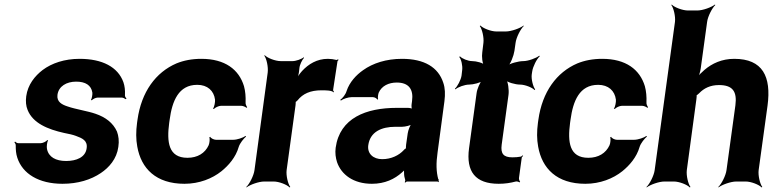

<svg xmlns="http://www.w3.org/2000/svg" viewBox="-20 -796 3392 842"><path d="M270 -90C225 -90 193 -107 186 -143C184 -152 186 -173 191 -180L187 -182C183 -175 167 -168 158 -168H61C55 -168 49 -172 46 -175L43 -172C46 -169 50 -162 49 -157C49 -139 50 -122 56 -104C79 -34 150 10 254 10C322 10 379 -8 422 -37C458 -61 492 -99 499 -152C503 -178 500 -200 493 -219C476 -257 443 -282 399 -297C365 -309 311 -317 277 -329C252 -337 228 -349 232 -380C237 -418 272 -438 314 -438C355 -438 380 -422 385 -390C386 -382 383 -364 379 -358L382 -356C387 -361 399 -368 408 -368H514C520 -368 527 -364 531 -361L535 -364C531 -367 527 -374 528 -380C529 -400 527 -419 521 -436C497 -502 429 -538 329 -538C263 -538 207 -519 167 -489C133 -463 102 -425 95 -374C92 -351 94 -331 101 -314C124 -256 189 -229 261 -213C282 -209 300 -205 313 -200C340 -190 365 -180 360 -146C355 -106 315 -90 270 -90Z M722 -257 724 -271C735 -353 763 -424 845 -424C890 -424 918 -398 923 -359C924 -349 920 -326 914 -320L918 -318C923 -324 939 -332 949 -332H1038C1046 -332 1057 -327 1061 -323L1064 -326C1061 -330 1056 -339 1057 -347C1058 -372 1056 -396 1050 -418C1028 -491 967 -538 863 -538C822 -538 786 -531 754 -518C663 -479 600 -393 583 -271L581 -257C576 -220 576 -185 582 -153C599 -57 664 10 789 10C854 10 911 -13 951 -45C982 -70 1014 -106 1027 -152C1032 -168 1049 -189 1059 -197L1057 -200C1046 -192 1020 -183 1003 -183H927C918 -183 904 -190 902 -196L898 -194C901 -188 899 -168 895 -159C879 -124 846 -104 802 -104C718 -104 711 -174 722 -257Z M1443 -391 1445 -393C1443 -395 1440 -399 1441 -403L1460 -527C1460 -529 1464 -532 1465 -533L1462 -536C1461 -535 1458 -533 1456 -533C1445 -536 1430 -538 1418 -538C1370 -538 1333 -515 1305 -485C1295 -474 1284 -458 1280 -449L1282 -448C1287 -457 1291 -475 1292 -488L1293 -497C1294 -511 1305 -534 1313 -542L1312 -545C1303 -537 1278 -528 1263 -528H1211C1187 -528 1152 -542 1141 -554L1139 -552C1149 -539 1157 -502 1154 -478L1096 -50C1093 -26 1074 11 1060 24L1061 26C1076 14 1115 0 1139 0H1180C1204 0 1239 14 1250 26L1253 24C1243 11 1234 -26 1237 -50L1276 -334C1276 -337 1278 -350 1276 -351L1274 -348C1275 -347 1284 -354 1285 -356C1308 -385 1341 -400 1390 -400C1407 -400 1435 -400 1443 -391Z M1899 -128 1929 -352C1933 -383 1932 -410 1924 -433C1902 -501 1841 -538 1743 -538C1674 -538 1615 -519 1572 -488C1542 -467 1513 -436 1500 -397C1496 -382 1482 -365 1472 -358L1475 -355C1484 -362 1507 -370 1522 -370H1615C1623 -370 1633 -364 1635 -359L1638 -361C1636 -366 1638 -383 1641 -390C1654 -419 1684 -434 1720 -434C1773 -434 1794 -404 1787 -353L1785 -338C1784 -331 1785 -318 1788 -314L1791 -317C1788 -321 1775 -323 1768 -323H1720C1586 -323 1470 -279 1452 -148C1449 -125 1452 -104 1458 -85C1477 -30 1530 10 1611 10C1668 10 1711 -11 1743 -40C1748 -44 1754 -50 1756 -54L1753 -55C1751 -51 1752 -43 1752 -37C1752 -26 1754 -16 1757 -7C1758 -5 1756 1 1755 3L1757 5C1758 3 1763 0 1766 0H1898C1900 0 1902 2 1903 3L1905 1C1904 0 1903 -2 1903 -4C1903 -5 1905 -7 1905 -7L1902 -10C1893 -43 1892 -80 1899 -128ZM1595 -159C1603 -218 1653 -240 1714 -240H1743C1757 -240 1782 -246 1790 -253L1787 -256C1779 -249 1770 -225 1768 -211L1761 -162C1761 -159 1759 -145 1761 -143L1764 -146C1762 -148 1753 -141 1751 -138C1730 -115 1696 -98 1656 -98C1617 -98 1590 -122 1595 -159Z M2167 10C2196 10 2219 6 2242 0C2247 -1 2255 1 2258 4L2261 1C2258 -2 2255 -11 2256 -16L2268 -104C2268 -107 2272 -110 2274 -112L2272 -115C2270 -113 2266 -109 2263 -109C2252 -107 2240 -106 2227 -106C2188 -106 2175 -122 2180 -161L2210 -380C2213 -401 2208 -438 2199 -449L2195 -446C2204 -435 2240 -425 2261 -425C2282 -425 2315 -412 2324 -401L2327 -404C2318 -415 2309 -449 2312 -470L2314 -483C2317 -504 2334 -538 2347 -549L2345 -552C2332 -541 2296 -528 2275 -528C2254 -528 2216 -518 2203 -507L2206 -504C2219 -515 2233 -552 2236 -573L2241 -608C2244 -632 2263 -669 2277 -682L2276 -684C2261 -672 2222 -658 2198 -658H2157C2133 -658 2098 -672 2087 -684L2084 -682C2094 -669 2103 -632 2100 -608L2095 -567C2092 -548 2095 -517 2104 -507L2108 -510C2099 -520 2069 -528 2051 -528C2032 -528 2006 -539 1997 -549L1994 -546C2003 -536 2009 -508 2007 -490L2004 -464C2001 -445 1986 -417 1975 -407L1977 -404C1988 -414 2018 -425 2037 -425C2055 -425 2088 -433 2099 -443L2096 -446C2085 -436 2072 -405 2070 -387L2037 -146C2023 -43 2065 10 2167 10Z M2480 -257 2482 -271C2493 -353 2521 -424 2603 -424C2648 -424 2676 -398 2681 -359C2682 -349 2678 -326 2672 -320L2676 -318C2681 -324 2697 -332 2707 -332H2796C2804 -332 2815 -327 2819 -323L2822 -326C2819 -330 2814 -339 2815 -347C2816 -372 2814 -396 2808 -418C2786 -491 2725 -538 2621 -538C2580 -538 2544 -531 2512 -518C2421 -479 2358 -393 2341 -271L2339 -257C2334 -220 2334 -185 2340 -153C2357 -57 2422 10 2547 10C2612 10 2669 -13 2709 -45C2740 -70 2772 -106 2785 -152C2790 -168 2807 -189 2817 -197L2815 -200C2804 -192 2778 -183 2761 -183H2685C2676 -183 2662 -190 2660 -196L2656 -194C2659 -188 2657 -168 2653 -159C2637 -124 2604 -104 2560 -104C2476 -104 2469 -174 2480 -257Z M3133 -423C3193 -423 3213 -395 3205 -334L3166 -50C3163 -26 3144 11 3130 24L3131 26C3146 14 3185 0 3209 0H3250C3274 0 3309 14 3320 26L3323 24C3313 11 3304 -26 3307 -50L3346 -333C3363 -460 3325 -538 3200 -538C3146 -538 3103 -518 3070 -490C3058 -480 3042 -464 3036 -455L3040 -453C3045 -463 3051 -481 3053 -496L3081 -700C3084 -724 3103 -761 3117 -774L3115 -776C3100 -764 3062 -750 3038 -750H2997C2973 -750 2937 -764 2926 -776L2924 -774C2934 -761 2943 -724 2940 -700L2851 -50C2848 -26 2829 11 2815 24L2816 26C2831 14 2870 0 2894 0H2935C2959 0 2994 14 3005 26L3008 24C2998 11 2989 -26 2992 -50L3034 -361C3035 -365 3036 -380 3034 -381L3032 -377C3034 -376 3044 -385 3046 -387C3067 -409 3095 -423 3133 -423Z"/></svg>

Font: Asimov
Style: EdgeIt
Weight: 500
Designer: Google
Version: Version 2.000980: 2014